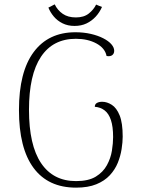

<svg xmlns="http://www.w3.org/2000/svg" viewBox="-20 -849 646 881"><path d="M329 12Q201 12 134 -78.5Q67 -169 67 -344Q67 -519 134.5 -610Q202 -701 326 -701Q364 -701 396.5 -693.5Q429 -686 453.5 -673.5Q478 -661 491 -646Q504 -631 504 -616Q504 -603 495 -596Q486 -589 469 -592Q462 -628 422.5 -649.5Q383 -671 328 -671Q223 -671 168 -588.5Q113 -506 113 -345Q113 -183 168.5 -100.5Q224 -18 329 -18Q386 -18 419.5 -38.5Q453 -59 470.5 -91Q488 -123 493.5 -157.5Q499 -192 499 -220Q499 -268 489 -298Q479 -328 460 -342.5Q441 -357 415 -359Q415 -371 424.5 -376.5Q434 -382 449 -382Q471 -382 493 -368Q515 -354 529 -319.5Q543 -285 543 -222Q543 -197 538 -165Q533 -133 520.5 -102Q508 -71 484 -45Q460 -19 422 -3.5Q384 12 329 12ZM448 -817Q437 -792 419 -772.5Q401 -753 377 -741.5Q353 -730 322 -730Q291 -730 267 -742Q243 -754 227 -773Q211 -792 202 -814Q209 -818 216.5 -821.5Q224 -825 231 -829Q244 -802 268 -785.5Q292 -769 328 -769Q365 -769 387.5 -787Q410 -805 421 -828Q428 -825 434 -822.5Q440 -820 448 -817Z"/></svg>

Font: Arima ExtraLight
Style: Regular
Weight: 250
Designer: Joana Correia and Natanael Gama
Foundry: NDISCOVER
Version: Version 1.101;gftools[0.9.23]